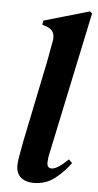

<svg xmlns="http://www.w3.org/2000/svg" viewBox="-52 -735 398 782"><g transform="rotate(5 146.5 -344.0)"><path d="M115 14Q83 14 63.5 -2.5Q44 -19 44 -50Q44 -67 48.5 -91.5Q53 -116 60 -154L119 -441Q127 -477 132 -506Q137 -535 144 -572Q150 -614 110 -626L95 -631L98 -648L284 -702L293 -694L172 -121Q168 -105 166.5 -93Q165 -81 165 -73Q165 -51 184 -51Q207 -51 251 -94L265 -80Q240 -45 203 -15.5Q166 14 115 14Z"/></g></svg>

Font: DeepMind Serif Text
Style: Italic
Weight: 400
Italic angle: -12°
Designer: Frank Grießhammer / Modifications: Colophon Foundry
Foundry: Colophon Foundry
Version: Version 5.003; ttfautohint (v1.8.2)